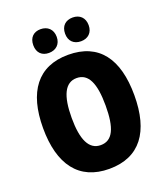

<svg xmlns="http://www.w3.org/2000/svg" viewBox="-166 -1041 1005 1163"><g transform="rotate(-20 337.0 -459.0)"><path d="M159 -851C159 -802 189 -775 233 -775C278 -775 310 -803 310 -851C310 -900 278 -928 233 -928C189 -928 159 -901 159 -851ZM364 -851C364 -803 394 -775 440 -775C485 -775 516 -803 516 -851C516 -900 485 -928 440 -928C395 -928 364 -901 364 -851ZM631 -358C631 -593 535 -725 337 -725C141 -725 43 -592 43 -359C43 -124 142 10 337 10C535 10 631 -124 631 -358ZM227 -358C227 -500 262 -575 337 -575C413 -575 446 -502 446 -358C446 -214 414 -143 337 -143C262 -143 227 -217 227 -358Z"/></g></svg>

Font: Noto Sans Sinhala Condensed Black
Style: Regular
Weight: 900
Width: 3
Designer: Jelle Bosma - Monotype Design Team
Foundry: Monotype Imaging Inc.
Version: Version 2.006